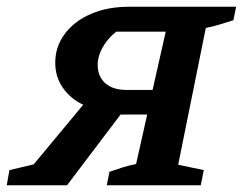

<svg xmlns="http://www.w3.org/2000/svg" viewBox="-56 -550 721 570"><path d="M-36 0 -28 -45 44 -62 191 -239Q153 -257 130.5 -289.5Q108 -322 108 -364Q108 -411 136 -449Q164 -487 213.5 -508.5Q263 -530 327 -530H645L637 -490Q617 -484 598.5 -478Q580 -472 555 -467L473 -61L549 -45L540 0H261L269 -40Q289 -47 308 -53Q327 -59 348 -63L381 -210H302L143 0ZM320 -283H397L436 -456H289Q263 -435 248.5 -409Q234 -383 234 -358Q234 -323 256.5 -303Q279 -283 320 -283Z"/></svg>

Font: Piazzolla SC SemiBold
Style: Italic
Weight: 600
Italic angle: -11.3°
Designer: Juan Pablo del Peral
Foundry: Huerta Tipografica
Version: Version 1.330